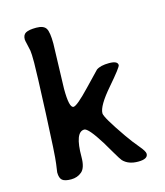

<svg xmlns="http://www.w3.org/2000/svg" viewBox="-105 -789 738 857"><g transform="rotate(-15 263.5 -360.5)"><path d="M231.9 -213.9Q188.5 -213.9 188.5 -99.1Q188.5 -49.3 168 -31.7Q147.5 -14.2 118.7 -14.2Q89.8 -14.2 77.9 -23.9Q65.9 -33.7 65.9 -60.5Q65.9 -62.5 71.3 -99.1Q76.7 -135.7 85 -326.9Q93.3 -518.1 93.3 -560.5Q93.3 -603 91.1 -616Q88.9 -628.9 84.2 -647.5Q79.6 -666 79.6 -670.9Q79.6 -692.4 94 -700.4Q108.4 -708.5 142.3 -708.5Q176.3 -708.5 187.3 -690.9Q198.2 -673.3 198.2 -620.1L191.9 -413.1Q191.9 -324.2 212.4 -324.2Q228.5 -324.2 291.7 -390.6Q355 -457 356.4 -458Q376 -471.7 415.5 -471.7Q455.1 -471.7 455.1 -452.1Q455.1 -442.4 392.1 -369.6Q329.1 -296.9 329.1 -262.7Q329.1 -244.1 400.9 -140.6Q426.8 -103.5 450 -76.4Q473.1 -49.3 473.1 -37.6Q473.1 -13.2 428 -13.2Q382.8 -13.2 358.4 -39.1Q352.5 -45.4 331.1 -82Q309.6 -118.7 300.8 -133.3Q250.5 -213.9 231.9 -213.9Z"/></g></svg>

Font: Averia Gruesa Libre
Style: Regular
Weight: 400
Italic angle: -1.70001°
Version: Version 1.002